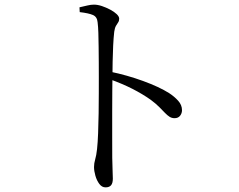

<svg xmlns="http://www.w3.org/2000/svg" viewBox="-20 -778 1040 837"><path d="M326.5 -746.1Q345.5 -750.4 360.9 -754.1Q376.2 -757.8 389.6 -757.8Q405.6 -757.8 424.2 -751.6Q442.8 -745.3 460.3 -736.1Q477.8 -726.8 488.7 -716.4Q499.6 -705.9 499.6 -696.6Q499.6 -686.7 495 -680.3Q490.5 -673.8 485.5 -665.2Q480.5 -656.7 478 -639.8Q475 -613.5 473.3 -578.6Q471.6 -543.6 471 -508.4Q470.4 -473.3 470.2 -444.7Q470 -423.7 469.5 -382.3Q469 -340.9 469.1 -289.4Q469.2 -237.9 469.1 -185.8Q469 -133.6 469.3 -90.4Q469.7 -57.3 470.8 -34.7Q471.9 -12.2 471.9 0.8Q471.9 20.5 464.1 29.7Q456.4 38.8 440.1 38.8Q424.1 38.8 412.9 23.7Q401.7 8.6 395.8 -12.2Q389.9 -32.9 389.9 -49.9Q389.9 -66.4 394.9 -83Q399.9 -99.5 403.1 -128.2Q406.1 -156.2 407.7 -197.4Q409.3 -238.7 410 -284.3Q410.6 -330 410.7 -371.8Q410.8 -413.7 410.8 -442.2Q410.8 -472.6 410.6 -506.3Q410.3 -540.1 410 -572.9Q409.7 -605.6 408.8 -634.1Q407.9 -662.7 405.5 -681Q403.4 -704.7 385.1 -712.6Q366.9 -720.6 327.5 -725.2ZM458.8 -465.9Q533.7 -450.5 603.9 -424.9Q674 -399.3 716.9 -372.3Q739.9 -357.4 756.6 -338.9Q773.4 -320.4 773.4 -297.5Q773.4 -284.1 765.1 -273.4Q756.7 -262.8 740.9 -262.8Q729.1 -262.8 719.5 -268.7Q709.9 -274.7 699.3 -285.7Q688.8 -296.7 674 -311.6Q659.2 -326.5 636.7 -343.2Q601.3 -368.2 557.5 -390.6Q513.7 -412.9 458.8 -432.6Z"/></svg>

Font: Noto Serif KR
Style: Regular
Weight: 200
Designer: Ryoko NISHIZUKA 西塚涼子 (kana & ideographs); Frank Grießhammer (Latin, Greek & Cyrillic); Wenlong ZHANG 张文龙 (bopomofo); San
Foundry: Adobe
Version: Version 2.001;hotconv 1.1.0;makeotfexe 2.6.0